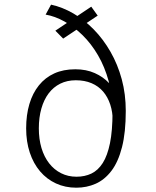

<svg xmlns="http://www.w3.org/2000/svg" viewBox="-20 -818 690 848"><path d="M317 11Q268 11 227.2 -7.8Q186.5 -26.5 157 -61.2Q127.5 -96 111.5 -144.2Q95.5 -192.5 95.5 -251Q95.5 -310.5 109.8 -358.5Q124 -406.5 151.8 -441Q179.5 -475.5 219.8 -493.8Q260 -512 312.5 -512Q361 -512 398.5 -495.2Q436 -478.5 462.2 -450.5Q488.5 -422.5 502.2 -388.2Q516 -354 517.5 -319L478 -282Q478 -322.5 467 -356Q456 -389.5 435.5 -413.5Q415 -437.5 384.5 -450.5Q354 -463.5 314.5 -463.5Q276.5 -463.5 246.2 -448.5Q216 -433.5 195 -405.8Q174 -378 162.8 -338.8Q151.5 -299.5 151.5 -251Q151.5 -203.5 163.2 -164.2Q175 -125 197 -96.8Q219 -68.5 249.8 -53Q280.5 -37.5 318 -37.5Q354.5 -37.5 383.8 -51.5Q413 -65.5 433.8 -98Q454.5 -130.5 465.8 -185.8Q477 -241 477 -323Q477 -397 459.8 -460Q442.5 -523 412.8 -574Q383 -625 344.8 -662.5Q306.5 -700 264.5 -723.2Q222.5 -746.5 181.5 -753.5L205.5 -797.5Q256 -786.5 304.2 -758.5Q352.5 -730.5 394.5 -687.5Q436.5 -644.5 468.2 -589Q500 -533.5 517.8 -467.8Q535.5 -402 535.5 -328Q535.5 -233 518.8 -167.8Q502 -102.5 472 -63.2Q442 -24 402.5 -6.5Q363 11 317 11ZM259 -647.5 224.5 -682.5 383 -788.5 411.5 -749Z"/></svg>

Font: Trispace Thin ExtraLight
Style: Regular
Weight: 250
Version: Version 1.210